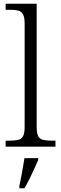

<svg xmlns="http://www.w3.org/2000/svg" viewBox="-20 -780 325 1021"><path d="M10 0V-32H31Q60 -32 77.5 -36.5Q95 -41 103 -56.5Q111 -72 111 -105V-655Q111 -688 102.5 -703.5Q94 -719 77.5 -723.5Q61 -728 36 -728H10V-760H175V-105Q175 -72 183 -56.5Q191 -41 208.5 -36.5Q226 -32 254 -32H275V0ZM83 208Q88 185 93 159.5Q98 134 102 109Q106 84 110 61H183V71Q174 92 161.5 119.5Q149 147 135.5 174Q122 201 110 221H83Z"/></svg>

Font: Noto Serif Armenian Light
Style: Regular
Weight: 300
Version: Version 2.007